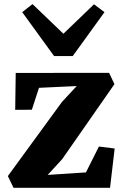

<svg xmlns="http://www.w3.org/2000/svg" viewBox="-20 -896 586 916"><path d="M346 -485.5 166 -477 132 -372.5 52.5 -372 55 -548 500.5 -548.5 526 -494.5 276.5 -136.5 207.5 -61.5 390 -73.5 452 -197 527 -187.5 505 0H44.5L17.5 -56L275.5 -409.5ZM238 -628.5 86 -838 135 -876.5 282.5 -735 428.5 -875.5 478.5 -838 327 -628.5Z"/></svg>

Font: Merriweather 36pt Black
Style: Regular
Weight: 900
Version: Version 2.100